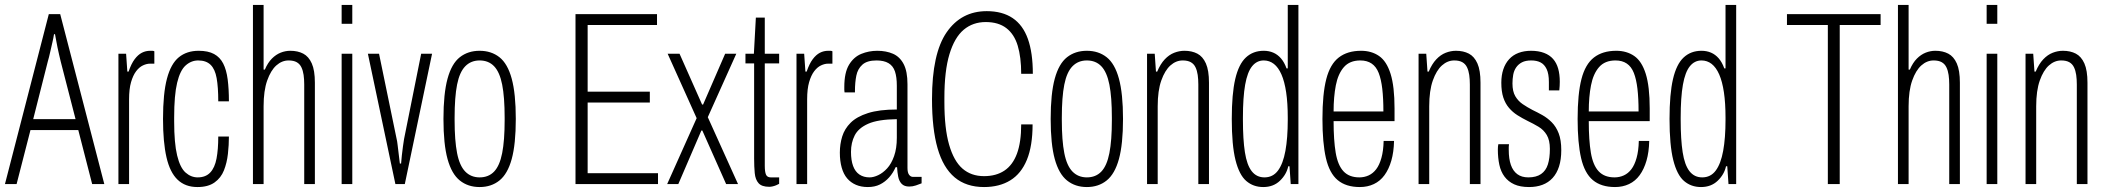

<svg xmlns="http://www.w3.org/2000/svg" viewBox="-20 -743 8498 775"><path d="M0 0 177 -686H223L401 0H352L296 -218H103L47 0ZM114 -262H285L225 -495Q222 -508 218.5 -522.5Q215 -537 212 -552Q209 -567 206.5 -581Q204 -595 202 -605H198Q196 -591 191.5 -572Q187 -553 182.5 -532.5Q178 -512 173 -495Z M458 0V-526H489L494 -454H499Q510 -486 523.5 -504Q537 -522 552.5 -530Q568 -538 586 -538Q591 -538 595 -538Q599 -538 603 -536V-486H585Q572 -486 557 -479Q542 -472 529.5 -455.5Q517 -439 509 -411.5Q501 -384 501 -342V0Z M777 12Q728 12 697 -17.5Q666 -47 652 -108Q638 -169 638 -263Q638 -366 654 -426Q670 -486 702 -512Q734 -538 782 -538Q820 -538 844 -525Q868 -512 881 -486.5Q894 -461 899 -422.5Q904 -384 904 -334H861Q861 -391 854.5 -427.5Q848 -464 830 -481.5Q812 -499 780 -499Q752 -499 729.5 -479Q707 -459 695 -409Q683 -359 683 -269V-253Q683 -165 695 -115.5Q707 -66 729 -46.5Q751 -27 778 -27Q810 -27 828.5 -46.5Q847 -66 854 -103Q861 -140 861 -192H904Q904 -158 900 -122Q896 -86 884 -55.5Q872 -25 846 -6.5Q820 12 777 12Z M1001 0V-723H1044V-462H1049Q1061 -490 1077.5 -506.5Q1094 -523 1113 -530.5Q1132 -538 1152 -538Q1182 -538 1204 -526.5Q1226 -515 1238.5 -487Q1251 -459 1251 -409V0H1208V-402Q1208 -423 1205.5 -440.5Q1203 -458 1196.5 -471.5Q1190 -485 1177.5 -492Q1165 -499 1145 -499Q1118 -499 1095.5 -479Q1073 -459 1058.5 -418Q1044 -377 1044 -314V0Z M1359 -647V-723H1402V-647ZM1359 0V-526H1402V0Z M1576 0 1465 -526H1510L1581 -182Q1583 -175 1585 -157.5Q1587 -140 1589.5 -120Q1592 -100 1594 -83H1599Q1600 -97 1602 -115.5Q1604 -134 1606.5 -152Q1609 -170 1611 -182L1680 -526H1724L1614 0Z M1916 12Q1869 12 1836 -14.5Q1803 -41 1786.5 -101Q1770 -161 1770 -263Q1770 -365 1786.5 -425.5Q1803 -486 1836 -512Q1869 -538 1916 -538Q1963 -538 1996 -512Q2029 -486 2045.5 -425.5Q2062 -365 2062 -263Q2062 -161 2045.5 -101Q2029 -41 1996 -14.5Q1963 12 1916 12ZM1916 -27Q1952 -27 1974.5 -50.5Q1997 -74 2007 -125Q2017 -176 2017 -258V-268Q2017 -351 2007 -401.5Q1997 -452 1974.5 -475.5Q1952 -499 1916 -499Q1881 -499 1858 -475.5Q1835 -452 1825 -401.5Q1815 -351 1815 -268V-258Q1815 -176 1825 -125Q1835 -74 1858 -50.5Q1881 -27 1916 -27Z M2303 0V-686H2632V-642H2352V-373H2603V-329H2352V-44H2636V0Z M2673 0 2792 -266 2675 -526H2723L2814 -321H2818L2907 -526H2952L2837 -270L2959 0H2911L2815 -216H2811L2718 0Z M3085 11Q3055 11 3042 -3.5Q3029 -18 3026.5 -44Q3024 -70 3024 -103V-487H2989V-526H3023L3031 -672H3067V-526H3125V-487H3067V-74Q3067 -49 3072 -38Q3077 -27 3091 -27H3125V-1Q3120 2 3112.5 5Q3105 8 3098 9.5Q3091 11 3085 11Z M3195 0V-526H3226L3231 -454H3236Q3247 -486 3260.5 -504Q3274 -522 3289.5 -530Q3305 -538 3323 -538Q3328 -538 3332 -538Q3336 -538 3340 -536V-486H3322Q3309 -486 3294 -479Q3279 -472 3266.5 -455.5Q3254 -439 3246 -411.5Q3238 -384 3238 -342V0Z M3483 12Q3456 12 3435 3Q3414 -6 3399.5 -23Q3385 -40 3377.5 -66.5Q3370 -93 3370 -127Q3370 -161 3379.5 -192Q3389 -223 3413.5 -247.5Q3438 -272 3483.5 -286.5Q3529 -301 3600 -301V-397Q3600 -432 3592.5 -454.5Q3585 -477 3566.5 -488Q3548 -499 3518 -499Q3480 -499 3461 -482Q3442 -465 3436.5 -437.5Q3431 -410 3431 -376V-370H3389Q3388 -375 3388 -380Q3388 -385 3388 -392Q3388 -450 3407 -481.5Q3426 -513 3456.5 -525.5Q3487 -538 3521 -538Q3557 -538 3584.5 -526Q3612 -514 3627.5 -484.5Q3643 -455 3643 -403V-65Q3643 -46 3649.5 -37.5Q3656 -29 3665 -29H3700V-3Q3690 1 3677 5.5Q3664 10 3650 10Q3630 10 3619.5 -1Q3609 -12 3605.5 -30Q3602 -48 3601 -68H3595Q3585 -45 3569 -27Q3553 -9 3532 1.5Q3511 12 3483 12ZM3490 -27Q3506 -27 3525 -36Q3544 -45 3561 -63.5Q3578 -82 3589 -113Q3600 -144 3600 -187V-262Q3524 -261 3484.5 -243.5Q3445 -226 3430 -196.5Q3415 -167 3415 -130Q3415 -96 3423.5 -73Q3432 -50 3449 -38.5Q3466 -27 3490 -27Z M3952 12Q3880 12 3833.5 -27Q3787 -66 3764.5 -144.5Q3742 -223 3742 -343Q3742 -527 3801 -612.5Q3860 -698 3963 -698Q4026 -698 4067.5 -670Q4109 -642 4129 -586Q4149 -530 4149 -445H4102Q4102 -512 4088 -558.5Q4074 -605 4042 -629.5Q4010 -654 3959 -654Q3907 -654 3870 -623Q3833 -592 3812.5 -524.5Q3792 -457 3792 -348V-331Q3792 -225 3811 -159Q3830 -93 3865 -62.5Q3900 -32 3952 -32Q4001 -32 4034.5 -54.5Q4068 -77 4085 -123Q4102 -169 4102 -241H4148Q4148 -154 4125 -98Q4102 -42 4058 -15Q4014 12 3952 12Z M4367 12Q4320 12 4287 -14.5Q4254 -41 4237.5 -101Q4221 -161 4221 -263Q4221 -365 4237.5 -425.5Q4254 -486 4287 -512Q4320 -538 4367 -538Q4414 -538 4447 -512Q4480 -486 4496.5 -425.5Q4513 -365 4513 -263Q4513 -161 4496.5 -101Q4480 -41 4447 -14.5Q4414 12 4367 12ZM4367 -27Q4403 -27 4425.5 -50.5Q4448 -74 4458 -125Q4468 -176 4468 -258V-268Q4468 -351 4458 -401.5Q4448 -452 4425.5 -475.5Q4403 -499 4367 -499Q4332 -499 4309 -475.5Q4286 -452 4276 -401.5Q4266 -351 4266 -268V-258Q4266 -176 4276 -125Q4286 -74 4309 -50.5Q4332 -27 4367 -27Z M4610 0V-526H4641L4646 -454H4651Q4664 -485 4681.5 -503.5Q4699 -522 4719.5 -530Q4740 -538 4761 -538Q4791 -538 4813 -526.5Q4835 -515 4847.5 -487Q4860 -459 4860 -409V0H4817V-402Q4817 -423 4814.5 -440.5Q4812 -458 4805.5 -471.5Q4799 -485 4786.5 -492Q4774 -499 4754 -499Q4727 -499 4704.5 -479Q4682 -459 4667.5 -418Q4653 -377 4653 -314V0Z M5079 12Q5039 12 5010.5 -12.5Q4982 -37 4967 -97Q4952 -157 4952 -263Q4952 -364 4966 -424Q4980 -484 5009 -511Q5038 -538 5081 -538Q5102 -538 5119.5 -530.5Q5137 -523 5150.5 -507.5Q5164 -492 5173 -467H5178V-723H5221V0H5190L5185 -72H5180Q5173 -39 5146.5 -13.5Q5120 12 5079 12ZM5084 -27Q5118 -27 5138.5 -54.5Q5159 -82 5168.5 -134Q5178 -186 5178 -259V-268Q5178 -327 5171.5 -370.5Q5165 -414 5152.5 -442.5Q5140 -471 5122 -485Q5104 -499 5081 -499Q5053 -499 5034 -475.5Q5015 -452 5006 -401Q4997 -350 4997 -268V-259Q4997 -180 5005 -128.5Q5013 -77 5032.5 -52Q5052 -27 5084 -27Z M5469 12Q5413 12 5379.5 -16Q5346 -44 5332 -105Q5318 -166 5318 -263Q5318 -364 5333.5 -424Q5349 -484 5384 -511Q5419 -538 5474 -538Q5516 -538 5546.5 -517Q5577 -496 5593 -445Q5609 -394 5609 -305V-254H5363Q5363 -177 5371.5 -126.5Q5380 -76 5403 -51.5Q5426 -27 5467 -27Q5487 -27 5504.5 -35Q5522 -43 5535 -60Q5548 -77 5556 -105.5Q5564 -134 5565 -174H5607Q5606 -129 5596 -94.5Q5586 -60 5568.5 -36Q5551 -12 5525.5 0Q5500 12 5469 12ZM5363 -293H5564Q5564 -346 5559.5 -384.5Q5555 -423 5545 -448.5Q5535 -474 5516.5 -486.5Q5498 -499 5471 -499Q5428 -499 5404.5 -472Q5381 -445 5372 -398.5Q5363 -352 5363 -293Z M5706 0V-526H5737L5742 -454H5747Q5760 -485 5777.5 -503.5Q5795 -522 5815.5 -530Q5836 -538 5857 -538Q5887 -538 5909 -526.5Q5931 -515 5943.5 -487Q5956 -459 5956 -409V0H5913V-402Q5913 -423 5910.5 -440.5Q5908 -458 5901.5 -471.5Q5895 -485 5882.5 -492Q5870 -499 5850 -499Q5823 -499 5800.5 -479Q5778 -459 5763.5 -418Q5749 -377 5749 -314V0Z M6152 12Q6116 12 6092 1Q6068 -10 6053 -30Q6038 -50 6032 -78Q6026 -106 6026 -140Q6026 -146 6026.5 -151.5Q6027 -157 6028 -161H6071Q6070 -156 6070 -150Q6070 -144 6070 -138Q6070 -102 6078.5 -77.5Q6087 -53 6104.5 -40Q6122 -27 6149 -27Q6181 -27 6200.5 -40.5Q6220 -54 6228 -79.5Q6236 -105 6236 -142Q6236 -177 6223.5 -198Q6211 -219 6190 -231.5Q6169 -244 6146 -255Q6124 -266 6105 -278Q6086 -290 6071 -307.5Q6056 -325 6048 -349.5Q6040 -374 6040 -409Q6040 -439 6048 -463Q6056 -487 6071.5 -504Q6087 -521 6109.5 -529.5Q6132 -538 6160 -538Q6190 -538 6212.5 -529.5Q6235 -521 6249 -505Q6263 -489 6269.5 -466Q6276 -443 6276 -413Q6276 -405 6275.5 -396Q6275 -387 6274 -378H6232V-412Q6232 -445 6223 -464Q6214 -483 6198.5 -491Q6183 -499 6161 -499Q6138 -499 6123.5 -491.5Q6109 -484 6100 -471Q6091 -458 6088 -441Q6085 -424 6085 -406Q6085 -374 6096.5 -354.5Q6108 -335 6126.5 -322.5Q6145 -310 6166 -299Q6185 -290 6205.5 -278.5Q6226 -267 6243.5 -249.5Q6261 -232 6271.5 -205Q6282 -178 6282 -137Q6282 -99 6273 -71Q6264 -43 6247 -24.5Q6230 -6 6206 3Q6182 12 6152 12Z M6499 12Q6443 12 6409.5 -16Q6376 -44 6362 -105Q6348 -166 6348 -263Q6348 -364 6363.5 -424Q6379 -484 6414 -511Q6449 -538 6504 -538Q6546 -538 6576.5 -517Q6607 -496 6623 -445Q6639 -394 6639 -305V-254H6393Q6393 -177 6401.5 -126.5Q6410 -76 6433 -51.5Q6456 -27 6497 -27Q6517 -27 6534.5 -35Q6552 -43 6565 -60Q6578 -77 6586 -105.5Q6594 -134 6595 -174H6637Q6636 -129 6626 -94.5Q6616 -60 6598.5 -36Q6581 -12 6555.5 0Q6530 12 6499 12ZM6393 -293H6594Q6594 -346 6589.5 -384.5Q6585 -423 6575 -448.5Q6565 -474 6546.5 -486.5Q6528 -499 6501 -499Q6458 -499 6434.5 -472Q6411 -445 6402 -398.5Q6393 -352 6393 -293Z M6846 12Q6806 12 6777.5 -12.5Q6749 -37 6734 -97Q6719 -157 6719 -263Q6719 -364 6733 -424Q6747 -484 6776 -511Q6805 -538 6848 -538Q6869 -538 6886.5 -530.5Q6904 -523 6917.5 -507.5Q6931 -492 6940 -467H6945V-723H6988V0H6957L6952 -72H6947Q6940 -39 6913.5 -13.5Q6887 12 6846 12ZM6851 -27Q6885 -27 6905.5 -54.5Q6926 -82 6935.5 -134Q6945 -186 6945 -259V-268Q6945 -327 6938.5 -370.5Q6932 -414 6919.5 -442.5Q6907 -471 6889 -485Q6871 -499 6848 -499Q6820 -499 6801 -475.5Q6782 -452 6773 -401Q6764 -350 6764 -268V-259Q6764 -180 6772 -128.5Q6780 -77 6799.5 -52Q6819 -27 6851 -27Z M7358 0V-642H7193V-686H7571V-642H7406V0Z M7641 0V-723H7684V-462H7689Q7701 -490 7717.5 -506.5Q7734 -523 7753 -530.5Q7772 -538 7792 -538Q7822 -538 7844 -526.5Q7866 -515 7878.5 -487Q7891 -459 7891 -409V0H7848V-402Q7848 -423 7845.5 -440.5Q7843 -458 7836.5 -471.5Q7830 -485 7817.5 -492Q7805 -499 7785 -499Q7758 -499 7735.5 -479Q7713 -459 7698.5 -418Q7684 -377 7684 -314V0Z M7999 -647V-723H8042V-647ZM7999 0V-526H8042V0Z M8156 0V-526H8187L8192 -454H8197Q8210 -485 8227.5 -503.5Q8245 -522 8265.5 -530Q8286 -538 8307 -538Q8337 -538 8359 -526.5Q8381 -515 8393.5 -487Q8406 -459 8406 -409V0H8363V-402Q8363 -423 8360.5 -440.5Q8358 -458 8351.5 -471.5Q8345 -485 8332.5 -492Q8320 -499 8300 -499Q8273 -499 8250.5 -479Q8228 -459 8213.5 -418Q8199 -377 8199 -314V0Z"/></svg>

Font: Archivo ExtraCondensed Thin
Style: Regular
Weight: 250
Width: 2
Designer: Hector Gatti
Foundry: Omnibus-Type
Version: Version 2.001